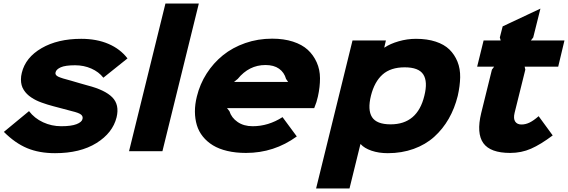

<svg xmlns="http://www.w3.org/2000/svg" viewBox="-20 -860 3230 1092"><path d="M643.1 -192.9Q621.1 -104 528.6 -46.4Q436 11.2 293 11.2Q203.1 11.2 134.5 -17.3Q65.9 -45.9 2 -109.9L145 -228Q176.3 -187 224.9 -164.6Q273.4 -142.1 328.1 -142.1Q385.3 -142.1 415.3 -153.8Q445.3 -165.5 449.2 -183.1Q453.1 -197.8 441.2 -208Q429.2 -218.3 388.2 -228Q383.3 -229 336.9 -241.7Q290.5 -254.4 283.2 -255.9Q265.1 -260.7 250 -265.4Q234.9 -270 217.3 -276.4Q199.7 -282.7 185.8 -289.6Q171.9 -296.4 158 -305.7Q144 -314.9 133.8 -325.2Q123.5 -335.4 115.2 -348.4Q106.9 -361.3 103 -376Q99.1 -390.6 99.1 -408.4Q99.1 -426.3 104 -445.8Q125 -533.2 216.6 -586.2Q308.1 -639.2 441.9 -639.2Q529.8 -639.2 596.9 -610.4Q664.1 -581.5 705.1 -527.8L567.9 -418Q542 -451.2 499.5 -470Q457 -488.8 407.2 -488.8Q351.1 -488.8 325.2 -477.1Q299.3 -465.3 295.9 -448.2Q292 -433.1 311.5 -423.8Q331.1 -414.6 384.8 -400.9Q392.1 -398.4 433.3 -386.7Q474.6 -375 478 -374Q577.1 -348.6 618.7 -306.4Q660.2 -264.2 643.1 -192.9Z M1110.8 -839.8 903.8 0H713.9L920.9 -839.8Z M1311 -394H1618.7L1606.9 -411.1Q1596.7 -448.2 1567.1 -469.2Q1537.6 -490.2 1489.7 -490.2Q1396.5 -490.2 1332 -411.1ZM1788.1 -311Q1781.7 -280.3 1767.1 -245.1H1271L1284.7 -228Q1296.4 -190.4 1331.3 -166.3Q1366.2 -142.1 1417 -142.1Q1506.3 -142.1 1586.9 -193.8L1668 -84Q1539.1 9.8 1378.9 9.8Q1320.3 9.8 1272.7 -1.5Q1225.1 -12.7 1191.2 -33.4Q1157.2 -54.2 1133.8 -83.3Q1110.4 -112.3 1099.6 -148.2Q1088.9 -184.1 1088.6 -225.1Q1088.4 -266.1 1099.6 -311Q1116.7 -381.3 1155 -441.4Q1193.4 -501.5 1248 -545.7Q1302.7 -589.8 1374.8 -615Q1446.8 -640.1 1527.8 -640.1Q1594.2 -640.1 1646.2 -623.3Q1698.2 -606.4 1730.5 -576.7Q1762.7 -546.9 1781.2 -505.6Q1799.8 -464.4 1800 -415.3Q1800.3 -366.2 1788.1 -311Z M2393.6 -315.9Q2413.6 -396 2387.5 -436.5Q2361.3 -477.1 2281.7 -477.1Q2202.1 -477.1 2156 -436.3Q2109.9 -395.5 2089.8 -315.9Q2069.8 -234.9 2095.9 -193.8Q2122.1 -152.8 2201.7 -152.8Q2354.5 -152.8 2393.6 -315.9ZM2583.5 -314.9Q2565.9 -243.7 2532.2 -184.8Q2498.5 -126 2449.5 -81.8Q2400.4 -37.6 2332.8 -13.2Q2265.1 11.2 2185.5 11.2Q2134.3 11.2 2093 -2.9Q2051.8 -17.1 2031.7 -40H2029.8L1967.8 211.9H1777.8L1984.9 -629.9H2174.8L2165.5 -589.8H2167.5Q2199.2 -611.3 2247.6 -625.2Q2295.9 -639.2 2345.7 -639.2Q2409.2 -639.2 2457.8 -623.3Q2506.3 -607.4 2535.9 -578.6Q2565.4 -549.8 2581.8 -509.5Q2598.1 -469.2 2597.2 -420.2Q2596.2 -371.1 2583.5 -314.9Z M3043.5 -199.2 3123.5 -89.8Q3054.7 -38.1 3000 -14.2Q2945.3 9.8 2881.8 9.8Q2768.6 9.8 2728.8 -46.1Q2689 -102.1 2716.8 -216.8L2777.8 -463.9L2790.5 -481H2693.8L2730.5 -629.9H2827.6L2822.8 -647L2838.9 -710L3053.7 -811L3012.7 -647L2999.5 -629.9H3190.4L3154.8 -481H2963.9L2967.8 -463.9L2906.7 -217.8Q2898.9 -185.1 2910.2 -168.5Q2921.4 -151.9 2945.8 -151.9Q2969.2 -151.9 2992.2 -163.1Q3015.1 -174.3 3043.5 -199.2Z"/></svg>

Font: Sinkin Sans 800 Black Italic
Style: Regular
Weight: 900
Italic angle: -112°
Designer: Keith Bates
Foundry: K-Type
Version: Sinkin Sans (version 1.0)  by Keith Bates   •   © 2014   www